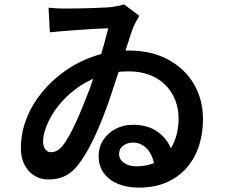

<svg xmlns="http://www.w3.org/2000/svg" viewBox="-20 -802 1040 874"><path d="M201 -767Q220 -765 239 -764Q258 -763 271 -763Q291 -763 328.5 -763.5Q366 -764 408 -765.5Q450 -767 481 -769Q497 -771 514.5 -774.5Q532 -778 545 -782L614 -730Q606 -716 596.5 -698.5Q587 -681 580 -660Q570 -629 552.5 -575.5Q535 -522 514.5 -458.5Q494 -395 473 -333Q453 -277 429 -220.5Q405 -164 378 -116Q351 -68 324 -38Q301 -12 271 1.5Q241 15 197 15Q166 15 138 -1.5Q110 -18 92.5 -50Q75 -82 75 -128Q75 -196 100 -260.5Q125 -325 170.5 -381Q216 -437 277.5 -480Q339 -523 412 -547.5Q485 -572 566 -572Q668 -572 744 -531.5Q820 -491 862 -420.5Q904 -350 904 -258Q904 -196 886.5 -140.5Q869 -85 833 -42Q797 1 742 26.5Q687 52 611 52Q558 52 517 35Q476 18 452.5 -14Q429 -46 429 -92Q429 -132 449.5 -164Q470 -196 505.5 -215Q541 -234 585 -234Q646 -234 687.5 -208.5Q729 -183 751.5 -140.5Q774 -98 777 -47L686 -26Q680 -90 652 -121.5Q624 -153 586 -153Q560 -153 541 -139Q522 -125 522 -101Q522 -76 544.5 -60.5Q567 -45 600 -45Q665 -45 708 -75Q751 -105 772 -154.5Q793 -204 793 -260Q793 -323 765.5 -372Q738 -421 687 -449Q636 -477 565 -477Q491 -477 430 -454Q369 -431 321.5 -394.5Q274 -358 241.5 -315Q209 -272 192.5 -230.5Q176 -189 176 -158Q176 -135 186.5 -122Q197 -109 211 -109Q224 -109 236.5 -114.5Q249 -120 263 -136Q280 -157 298 -190Q316 -223 333 -261.5Q350 -300 364.5 -337Q379 -374 390 -402Q406 -449 422.5 -499Q439 -549 452 -595Q465 -641 473 -673Q452 -673 418.5 -671Q385 -669 346.5 -666.5Q308 -664 271.5 -661Q235 -658 207 -655Z"/></svg>

Font: Noto Sans HK SemiBold
Style: Regular
Weight: 600
Version: Version 2.004-H2;hotconv 1.0.118;makeotfexe 2.5.65603